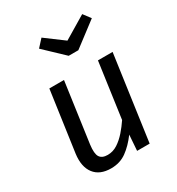

<svg xmlns="http://www.w3.org/2000/svg" viewBox="-188 -903 952 1033"><g transform="rotate(-30 288.0 -386.5)"><path d="M200 12Q130 12 96.5 -31.5Q63 -75 73 -152L126 -527H217L165 -156Q158 -102 171.5 -81Q185 -60 220 -60Q253 -60 281.5 -78.5Q310 -97 335 -125.5Q360 -154 380 -184L428 -527H519L445 0H367L374 -97Q337 -47 296 -17.5Q255 12 200 12ZM339 -701 479 -785 513 -740 364 -627H304L185 -740L226 -785Z"/></g></svg>

Font: Fira Sans Variable
Style: Italic
Weight: 397
Italic angle: -8°
Designer: Carrois Corporate & Edenspiekermann AG
Foundry: Carrois Corporate GbR & Edenspiekermann AG
Version: Version 4.202